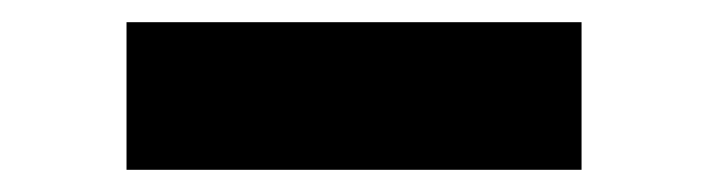

<svg xmlns="http://www.w3.org/2000/svg" viewBox="-20 80 638 173"><path d="M94 100V233H504V100Z"/></svg>

Font: Righteous
Style: Regular
Weight: 400
Designer: Astigmatic (AOETI)
Foundry: Astigmatic (AOETI)
Version: Version 1.000